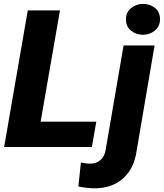

<svg xmlns="http://www.w3.org/2000/svg" viewBox="-20 -765 853 999"><path d="M481 -131.8 458 0H108.4L131.3 -131.8ZM292 -710.9 168.5 0H1.5L124.5 -710.9ZM623 -528.3H784.2L691.4 16.6Q683.6 78.1 654.8 122.8Q626 167.5 578.9 191.4Q531.7 215.3 468.8 214.8Q448.2 214.4 428 211.9Q407.7 209.5 387.7 205.6L400.9 80.6Q412.1 82.5 423.3 84.5Q434.6 86.4 445.8 86.4Q468.8 86.9 485.8 78.6Q502.9 70.3 514.2 54.7Q525.4 39.1 529.3 17.1ZM635.3 -661.6Q634.3 -699.2 661.1 -721.9Q688 -744.6 723.6 -744.6Q758.3 -745.1 785.2 -724.6Q812 -704.1 812.5 -667.5Q813.5 -629.4 786.9 -606.9Q760.3 -584.5 724.1 -584Q689.5 -584 662.8 -604.5Q636.2 -625 635.3 -661.6Z"/></svg>

Font: Roboto Black
Style: Italic
Weight: 900
Italic angle: -12°
Designer: Christian Robertson
Foundry: Google
Version: Version 3.0; 2020